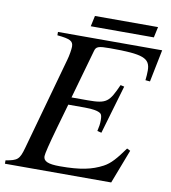

<svg xmlns="http://www.w3.org/2000/svg" viewBox="-85 -830 803 902"><g transform="rotate(10 316.5 -378.5)"><path d="M596 -757H295L284 -706H585ZM634 -653H137V-637C199 -631 214 -623 214 -596C214 -584 209 -552 203 -532L80 -90C64 -32 55 -26 -1 -16V0H506L568 -162L552 -170C514 -117 490 -89 458 -72C407 -45 353 -33 255 -33C199 -33 176 -43 176 -67C176 -79 187 -125 212 -213L244 -325H322C362 -325 389 -320 400 -310C405 -305 407 -296 407 -279C407 -261 405 -249 400 -227L420 -222L488 -454L470 -458C432 -373 421 -361 331 -361H253L319 -594C325 -616 335 -620 392 -620C549 -620 584 -607 584 -547C584 -534 583 -518 581 -501L603 -499Z"/></g></svg>

Font: STIXGeneral
Style: Italic
Weight: 400
Italic angle: -16.33°
Designer: MicroPress Inc., with final additions and corrections provided by Coen Hoffman, Elsevier (retired)
Version: Version 1.1.0